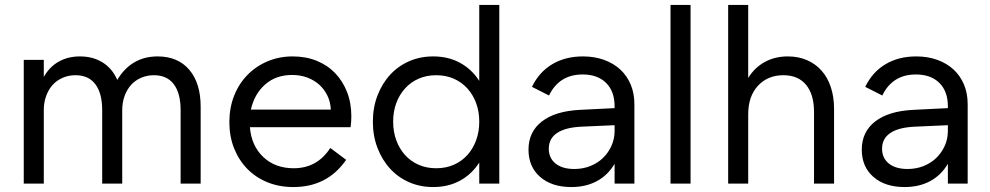

<svg xmlns="http://www.w3.org/2000/svg" viewBox="-20 -742 4001 776"><path d="M393 -297Q393 -365 365.5 -401.5Q338 -438 285 -438Q257 -438 233 -427.5Q209 -417 192.5 -398.5Q176 -380 166.5 -354Q157 -328 157 -297V0H76V-500H157V-431Q180 -472 217.5 -493Q255 -514 303 -514Q356 -514 395 -489.5Q434 -465 454 -419Q481 -465 522 -489.5Q563 -514 617 -514Q699 -514 745 -460Q791 -406 791 -311V0H710V-297Q710 -365 682.5 -401.5Q655 -438 602 -438Q574 -438 550 -427.5Q526 -417 509.5 -398.5Q493 -380 483.5 -354Q474 -328 474 -297V0H393Z M1166 14Q1108 14 1060.5 -5.5Q1013 -25 979 -60Q945 -95 926 -143Q907 -191 907 -248Q907 -306 926 -354.5Q945 -403 979.5 -438.5Q1014 -474 1061 -494Q1108 -514 1163 -514Q1216 -514 1259.5 -496.5Q1303 -479 1334 -447Q1365 -415 1382.5 -370.5Q1400 -326 1400 -272Q1400 -251 1397 -228H990Q996 -153 1044 -107.5Q1092 -62 1167 -62Q1262 -62 1315 -144L1379 -96Q1303 14 1166 14ZM1161 -439Q1095 -439 1051.5 -400.5Q1008 -362 994 -299H1317Q1316 -329 1303.5 -355Q1291 -381 1270.5 -399.5Q1250 -418 1222 -428.5Q1194 -439 1161 -439Z M1998 -722H1917V-415Q1887 -462 1839.5 -488Q1792 -514 1731 -514Q1678 -514 1633.5 -494.5Q1589 -475 1556.5 -439.5Q1524 -404 1505.5 -355.5Q1487 -307 1487 -250Q1487 -193 1505.5 -144.5Q1524 -96 1556.5 -60.5Q1589 -25 1633.5 -5.5Q1678 14 1731 14Q1792 14 1839.5 -12Q1887 -38 1917 -85V0H1998ZM1743 -62Q1704 -62 1672 -76Q1640 -90 1617 -115.5Q1594 -141 1581.5 -175.5Q1569 -210 1569 -250Q1569 -291 1581.5 -325Q1594 -359 1617 -384.5Q1640 -410 1672 -424Q1704 -438 1743 -438Q1782 -438 1814 -424Q1846 -410 1869 -384.5Q1892 -359 1904.5 -325Q1917 -291 1917 -250Q1917 -210 1904.5 -175.5Q1892 -141 1869 -115.5Q1846 -90 1814 -76Q1782 -62 1743 -62Z M2116 -137Q2116 -209 2170 -251Q2224 -293 2324 -298L2464 -305V-312Q2464 -373 2429.5 -407Q2395 -441 2335 -441Q2287 -441 2253 -419.5Q2219 -398 2199 -356L2130 -391Q2159 -451 2212 -482.5Q2265 -514 2336 -514Q2383 -514 2421.5 -500Q2460 -486 2487 -461Q2514 -436 2529 -400.5Q2544 -365 2544 -321V0H2464V-80Q2437 -34 2392.5 -10Q2348 14 2289 14Q2210 14 2163 -27Q2116 -68 2116 -137ZM2301 -59Q2336 -59 2366 -71Q2396 -83 2417.5 -104Q2439 -125 2451.5 -153Q2464 -181 2464 -213V-236L2330 -230Q2265 -227 2231.5 -204.5Q2198 -182 2198 -141Q2198 -103 2225.5 -81Q2253 -59 2301 -59Z M2690 0V-722H2771V0Z M3270 -290Q3270 -360 3238 -399Q3206 -438 3146 -438Q3083 -438 3043.5 -395.5Q3004 -353 3004 -280V0H2923V-722H3004V-427Q3030 -469 3071 -491.5Q3112 -514 3164 -514Q3207 -514 3241.5 -499Q3276 -484 3300.5 -456.5Q3325 -429 3338 -389.5Q3351 -350 3351 -302V0H3270Z M3463 -137Q3463 -209 3517 -251Q3571 -293 3671 -298L3811 -305V-312Q3811 -373 3776.5 -407Q3742 -441 3682 -441Q3634 -441 3600 -419.5Q3566 -398 3546 -356L3477 -391Q3506 -451 3559 -482.5Q3612 -514 3683 -514Q3730 -514 3768.5 -500Q3807 -486 3834 -461Q3861 -436 3876 -400.5Q3891 -365 3891 -321V0H3811V-80Q3784 -34 3739.5 -10Q3695 14 3636 14Q3557 14 3510 -27Q3463 -68 3463 -137ZM3648 -59Q3683 -59 3713 -71Q3743 -83 3764.5 -104Q3786 -125 3798.5 -153Q3811 -181 3811 -213V-236L3677 -230Q3612 -227 3578.5 -204.5Q3545 -182 3545 -141Q3545 -103 3572.5 -81Q3600 -59 3648 -59Z"/></svg>

Font: NT Somic
Style: Regular
Weight: 400
Designer: Ravid Balaliev — lead type designer, mastering
Michael Voronin — secret advisor, marketing
Ivan Kovalenko — best boy
Foundry: NT Type
Version: Version 0.7